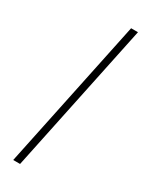

<svg xmlns="http://www.w3.org/2000/svg" viewBox="-215 -766 726 922"><g transform="rotate(30 148.0 -304.5)"><path d="M42 111H80L254 -720H216Z"/></g></svg>

Font: Fixel Display ExtraLight
Style: Regular
Weight: 200
Designer: AlfaBravo + MacPaw
Foundry: Kyrylo Tkachov, Marchela Mozhyna, Serhii Makarenko, Maria Weinstein, Zakhar Kryvoshyya
Version: Version 1.211